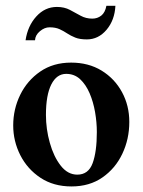

<svg xmlns="http://www.w3.org/2000/svg" viewBox="-20 -634 496 667"><path d="M429.2 -210.4Q429.2 -150.9 405 -99.9Q380.9 -48.8 335.9 -17.6Q291 13.7 228.5 13.7Q166 13.7 120.6 -16.4Q75.2 -46.4 50.5 -95Q25.9 -143.6 25.9 -198.2Q25.9 -254.9 50.3 -304.7Q74.7 -354.5 119.9 -385.5Q165 -416.5 227.1 -416.5Q287.6 -416.5 333 -388.7Q378.4 -360.8 403.8 -314Q429.2 -267.1 429.2 -210.4ZM316.4 -175.3Q316.4 -209 310.3 -244.4Q304.2 -279.8 291.3 -310.1Q278.3 -340.3 258.3 -358.9Q238.3 -377.4 210 -377.4Q176.8 -377.4 158.2 -340.6Q139.6 -303.7 139.6 -234.9Q139.6 -185.5 153.1 -137.7Q166.5 -89.8 190.9 -58.6Q215.3 -27.3 248.5 -27.3Q287.1 -27.3 301.8 -67.1Q316.4 -106.9 316.4 -175.3ZM380.9 -613.8Q378.4 -564 350.1 -530.5Q321.8 -497.1 281.7 -497.1Q257.3 -497.1 241.5 -503.4Q225.6 -509.8 213.1 -518.1Q200.7 -526.4 186.8 -532.7Q172.9 -539.1 151.9 -539.1Q134.8 -539.1 118.7 -525.6Q102.5 -512.2 101.6 -494.1H68.8Q76.2 -543.9 106.2 -576.9Q136.2 -609.9 177.7 -609.9Q203.6 -609.9 222.9 -599.6Q242.2 -589.4 260.3 -579.3Q278.3 -569.3 300.8 -569.3Q318.4 -569.3 331.8 -579.8Q345.2 -590.3 349.6 -613.8Z"/></svg>

Font: Scheherazade New SemiBold
Style: Regular
Weight: 600
Designer: SIL International
Foundry: SIL International
Version: Version 4.000